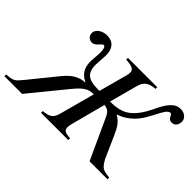

<svg xmlns="http://www.w3.org/2000/svg" viewBox="-167 -956 1250 1250"><g transform="rotate(45 458.5 -330.5)"><path d="M548 -370 600 -563C615 -619 647 -633 699 -637V-653H429V-637C491 -634 508 -621 508 -594C508 -578 501 -557 494 -532L450 -370H440C362 -370 312 -385 312 -473C312 -495 317 -539 317 -565C317 -619 293 -661 229 -661C184 -661 148 -632 148 -602C148 -582 161 -557 193 -557C225 -557 243 -601 259 -601C276 -601 278 -570 278 -548C278 -518 273 -491 273 -464C273 -402 299 -368 346 -345V-343C294 -341 252 -318 206 -262L60 -82C12 -23 10 -22 -55 -16V0H108L312 -250C369 -319 397 -328 440 -328L375 -87C361 -34 342 -23 282 -16V0H533V-16C478 -21 470 -29 470 -60C470 -71 474 -83 481 -111L538 -328C548 -328 545 -327 554 -325C584 -317 591 -301 615 -248L729 0H894V-16C831 -22 821 -28 790 -82L723 -233C696 -293 679 -316 639 -340V-342C677 -353 707 -373 736 -400C812 -471 835 -596 879 -596C895 -596 894 -556 926 -556C970 -556 972 -598 972 -610C972 -637 943 -661 912 -661C875 -661 860 -649 837 -625C817 -604 801 -571 781 -530C756 -479 721 -424 673 -396C636 -375 592 -370 565 -370Z"/></g></svg>

Font: XITS
Style: Italic
Weight: 400
Italic angle: -16.33°
Designer: MicroPress Inc., with final additions and corrections provided by Coen Hoffman, Elsevier (retired)
Version: Version 1.107